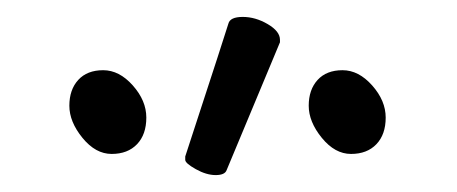

<svg xmlns="http://www.w3.org/2000/svg" viewBox="-20 -779 540 227"><path d="M199 -594Q250 -750 250 -751Q252 -759 267 -759Q282 -759 296.5 -750.5Q311 -742 311 -732Q311 -730 311 -729L248 -578Q246 -572 235 -572Q224 -572 211.5 -579Q199 -586 199 -590Q199 -592 199 -594ZM425 -608.5Q414 -597 395 -597Q376 -597 360.5 -616Q345 -635 345 -654Q345 -673 355.5 -684.5Q366 -696 385 -696Q404 -696 420 -678Q436 -660 436 -640Q436 -620 425 -608.5ZM142 -608.5Q131 -597 112 -597Q93 -597 77.5 -616Q62 -635 62 -654Q62 -673 72.5 -684.5Q83 -696 102 -696Q121 -696 137 -678Q153 -660 153 -640Q153 -620 142 -608.5Z"/></svg>

Font: Moon Stars Kai T HW Light
Style: Regular
Weight: 300
Designer: GuiWonder
Version: Version 1.101